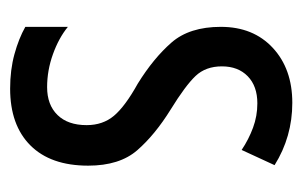

<svg xmlns="http://www.w3.org/2000/svg" viewBox="-129 -458 597 379"><g transform="rotate(90 169.5 -268.5)"><path d="M307 -144Q307 -70 267 -30Q227 10 155 10Q118 10 87 1.5Q56 -7 33 -20V-104Q55 -86 87 -74.5Q119 -63 152 -63Q187 -63 207 -83.5Q227 -104 227 -141Q227 -173 208.5 -195Q190 -217 145 -242Q95 -273 64 -308.5Q33 -344 33 -406Q33 -470 74.5 -508.5Q116 -547 183 -547Q250 -547 306 -512L276 -447Q255 -461 232 -469.5Q209 -478 184 -478Q150 -478 130.5 -459Q111 -440 111 -408Q111 -376 130 -356Q149 -336 196 -307Q246 -276 276.5 -241Q307 -206 307 -144Z"/></g></svg>

Font: Noto Sans Malayalam ExtraCondensed
Style: Regular
Weight: 400
Width: 2
Designer: Jelle Bosma - Monotype Design Team
Foundry: Monotype Imaging Inc.
Version: Version 2.104; ttfautohint (v1.8.4.7-5d5b)